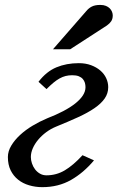

<svg xmlns="http://www.w3.org/2000/svg" viewBox="-20 -752 480 784"><path d="M421.9 -396Q421.9 -370.6 407.5 -349.9Q393.1 -329.1 365.7 -310.3Q338.4 -291.5 298.8 -273.4Q259.3 -255.4 209 -234.9Q187.5 -226.1 168.7 -212.2Q149.9 -198.2 136 -181.6Q122.1 -165 114 -146.7Q106 -128.4 106 -110.8Q106 -98.1 110.4 -85Q114.7 -71.8 123 -60.8Q131.3 -49.8 143.1 -43Q154.8 -36.1 169.9 -36.1Q210 -36.1 244.4 -56.4Q278.8 -76.7 316.9 -118.2L363.8 -97.2Q321.3 -46.4 269.8 -17.1Q218.3 12.2 152.8 12.2Q124.5 12.2 98.9 4.6Q73.2 -2.9 54 -18.3Q34.7 -33.7 23.4 -56.6Q12.2 -79.6 12.2 -110.8Q12.2 -134.3 25.9 -157.2Q39.6 -180.2 62 -200.9Q84.5 -221.7 113.5 -239Q142.6 -256.3 172.9 -269Q209.5 -283.2 238.3 -298.3Q267.1 -313.5 287.4 -329.6Q307.6 -345.7 318.4 -362.3Q329.1 -378.9 329.1 -396Q329.1 -404.8 326.7 -413.6Q324.2 -422.4 318.1 -429.4Q312 -436.5 301.5 -440.7Q291 -444.8 274.9 -444.8Q260.7 -444.8 248 -441.7Q235.4 -438.5 223.1 -431.6Q210.9 -424.8 198 -414.1Q185.1 -403.3 169.9 -388.2L137.2 -418Q169.4 -460 210.4 -477.1Q251.5 -494.1 301.8 -494.1Q329.6 -494.1 351.8 -485.8Q374 -477.5 389.6 -464.1Q405.3 -450.7 413.6 -432.9Q421.9 -415 421.9 -396ZM440.4 -689Q440.4 -674.8 434.1 -665.3Q427.7 -655.8 416.5 -647.9L266.6 -550.8H196.3L332.5 -707Q337.4 -712.9 342.8 -717.3Q348.1 -721.7 354.7 -725.1Q361.3 -728.5 369.9 -730.2Q378.4 -731.9 389.6 -731.9Q402.8 -731.9 412.4 -728Q421.9 -724.1 428 -718Q434.1 -711.9 437.3 -704.1Q440.4 -696.3 440.4 -689Z"/></svg>

Font: Charis SIL CyrE
Style: Italic
Weight: 400
Italic angle: -11°
Foundry: SIL International
Version: Version 5.000